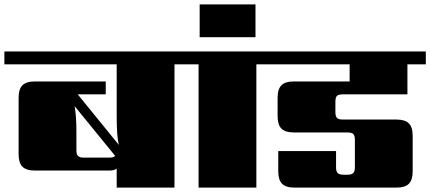

<svg xmlns="http://www.w3.org/2000/svg" viewBox="-40 -857 1965 877"><path d="M343 -137H459Q479 -137 486 -145L301 -372Q309 -323 309 -257V-170Q309 -152 316.5 -144.5Q324 -137 343 -137ZM832 -622V-563H757V0H493V-87Q482 -78 461 -78H120Q80 -78 62.5 -95.5Q45 -113 45 -153V-410Q45 -450 62.5 -467.5Q80 -485 120 -485H443V-426H315L503 -195Q493 -233 493 -323V-563H-20V-622Z M1206 -622V-563H1131V0H867V-563H792V-622Z M872 -687V-837H1127V-687Z M1821 -426H1526Q1506 -426 1499 -419Q1492 -412 1492 -392V-345Q1492 -326 1499 -318.5Q1506 -311 1526 -311H1770Q1810 -311 1827.5 -293.5Q1845 -276 1845 -236V-75Q1845 -35 1827.5 -17.5Q1810 0 1770 0H1306Q1266 0 1248.5 -17.5Q1231 -35 1231 -75V-167H1495V-92Q1495 -74 1502.5 -66.5Q1510 -59 1529 -59H1547Q1566 -59 1573.5 -66.5Q1581 -74 1581 -93V-218Q1581 -238 1573.5 -245Q1566 -252 1547 -252H1303Q1263 -252 1245.5 -269.5Q1228 -287 1228 -327V-410Q1228 -450 1245.5 -467.5Q1263 -485 1303 -485H1557V-563H1166V-622H1905V-563H1821Z"/></svg>

Font: Sarpanch Black
Style: Regular
Weight: 900
Designer: Manushi Parikh (Devanagari and Latin), Jyotish Sonowal (Devanagari)
Foundry: Indian Type Foundry
Version: Version 2.004;PS 1.0;hotconv 1.0.78;makeotf.lib2.5.61930; tt